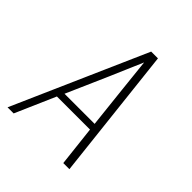

<svg xmlns="http://www.w3.org/2000/svg" viewBox="-200 -868 1001 1001"><g transform="rotate(45 300.0 -367.5)"><path d="M16 0 340 -735H390L472 0H427L402 -222H158L61 0ZM176 -260H398L373 -490Q368 -535 363.5 -579.5Q359 -624 354 -669Q335 -624 315.5 -579.5Q296 -535 277 -490Z"/></g></svg>

Font: Iosevka Aile Extralight
Style: Italic
Weight: 200
Italic angle: -9°
Designer: Belleve Invis
Foundry: Belleve Invis
Version: Version 31.1.0; ttfautohint (v1.8.4)